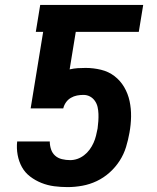

<svg xmlns="http://www.w3.org/2000/svg" viewBox="-20 -755 640 783"><path d="M256 8Q228 8 201 4.5Q174 1 149 -9Q124 -19 103 -35Q82 -51 69.5 -73.5Q57 -96 52 -123Q47 -150 50 -178H183Q183 -162 188 -146.5Q193 -131 204.5 -120.5Q216 -110 232.5 -106Q249 -102 266 -102Q281 -102 295.5 -107Q310 -112 323 -122Q336 -132 345.5 -145Q355 -158 361.5 -172.5Q368 -187 371.5 -201.5Q375 -216 378 -231Q380 -246 381 -261Q382 -276 381.5 -290.5Q381 -305 378 -318.5Q375 -332 367 -343.5Q359 -355 347 -361.5Q335 -368 320 -368Q307 -368 294 -365.5Q281 -363 269 -356Q257 -349 249 -337.5Q241 -326 238 -313H105L156 -625H126L144 -735H564L546 -625H289L264 -472Q281 -476 297 -477Q313 -478 329 -478Q361 -478 392 -470.5Q423 -463 447 -444.5Q471 -426 486.5 -399.5Q502 -373 508.5 -342.5Q515 -312 514.5 -279.5Q514 -247 508 -214Q503 -185 494 -155.5Q485 -126 468 -99.5Q451 -73 427 -51.5Q403 -30 374.5 -16.5Q346 -3 315.5 2.5Q285 8 256 8Z"/></svg>

Font: Iosevka Aile Extrabold Oblique
Style: Regular
Weight: 800
Italic angle: -9°
Designer: Belleve Invis
Foundry: Belleve Invis
Version: Version 31.1.0; ttfautohint (v1.8.4)